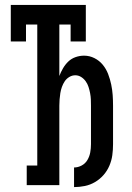

<svg xmlns="http://www.w3.org/2000/svg" viewBox="-20 -755 540 783"><path d="M282 8V-72Q298 -72 313 -80Q328 -88 336.5 -102.5Q345 -117 348 -133.5Q351 -150 351 -167V-324Q351 -337 350.5 -349.5Q350 -362 347.5 -375Q345 -388 341 -400.5Q337 -413 329.5 -423.5Q322 -434 311 -441Q300 -448 287 -448Q274 -448 262.5 -441Q251 -434 244 -423.5Q237 -413 232.5 -400.5Q228 -388 226 -375Q224 -362 223 -349.5Q222 -337 222 -324V0H89V-80H132V-655H86V-586H24V-735H330V-586H268V-655H222V-445Q228 -461 237 -476.5Q246 -492 258.5 -504Q271 -516 288 -522Q305 -528 323 -528Q345 -528 365 -518Q385 -508 399 -491Q413 -474 421 -453Q429 -432 433.5 -410.5Q438 -389 439.5 -367.5Q441 -346 441 -324V-167Q441 -144 438 -122Q435 -100 426 -79Q417 -58 402 -41Q387 -24 367.5 -12.5Q348 -1 326 3.5Q304 8 282 8Z"/></svg>

Font: Iosevka Curly Slab Medium
Style: Regular
Weight: 500
Monospace: yes
Designer: Belleve Invis
Foundry: Belleve Invis
Version: Version 22.1.2; ttfautohint (v1.8.4)